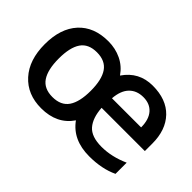

<svg xmlns="http://www.w3.org/2000/svg" viewBox="-86 -836 1131 1131"><g transform="rotate(45 480.0 -270.0)"><path d="M555.2 -327.1H797.9Q797.9 -392.6 767.1 -427.7Q736.3 -462.9 681.6 -462.9Q627 -462.9 593.8 -429Q560.5 -395 555.2 -327.1ZM199.5 -409.7Q168 -363.3 168 -271Q168 -178.7 199.7 -131.3Q231.4 -84 301.8 -84Q372.1 -84 404.1 -130.6Q436 -177.2 436 -270Q436 -362.8 403.8 -409.4Q371.6 -456.1 301.3 -456.1Q231 -456.1 199.5 -409.7ZM702.1 9.8Q564.9 9.8 497.1 -85Q432.6 9.8 301.8 9.8Q186.5 9.8 118.2 -65.9Q49.8 -141.6 49.8 -272.5Q49.8 -403.3 116.7 -476.6Q183.6 -549.8 303.2 -549.8Q362.3 -549.8 412.1 -525.9Q461.9 -502 494.1 -455.1Q558.6 -549.8 672.9 -549.8Q787.1 -549.8 849.6 -484.6Q912.1 -419.4 912.1 -306.2V-244.1H551.8Q557.1 -164.1 593.5 -122.6Q629.9 -81.1 713.9 -81.1Q797.9 -81.1 884.8 -120.1V-26.9Q807.6 9.8 702.1 9.8Z"/></g></svg>

Font: OpenSans-Semibold
Style: Regular
Weight: 600
Foundry: Ascender Corporation
Version: Version 1.10